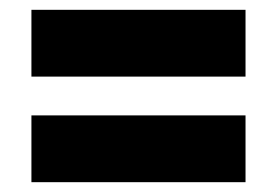

<svg xmlns="http://www.w3.org/2000/svg" viewBox="-20 -527 564 391"><path d="M44 -371V-507H480V-371ZM44 -156V-292H480V-156Z"/></svg>

Font: FiraGO ExtraBold
Style: Regular
Weight: 800
Designer: bBox Type
Foundry: bBox Type GmbH
Version: Version 1.001;PS 001.001;hotconv 1.0.88;makeotf.lib2.5.64775